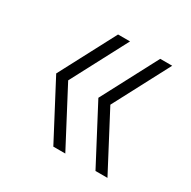

<svg xmlns="http://www.w3.org/2000/svg" viewBox="-105 -593 621 625"><g transform="rotate(30 205.0 -280.0)"><path d="M169 -69.5 58 -280.5 169 -491H214L103 -280.5L214 -69.5ZM327.5 -69.5 216.5 -280.5 327.5 -491H372.5L261.5 -280.5L372.5 -69.5Z"/></g></svg>

Font: Encode Sans Semi Condensed ExtraLight
Style: Regular
Weight: 200
Width: 4
Designer: Multiple Designers
Foundry: Impallari Type
Version: Version 3.000; ttfautohint (v1.8.3) -l 8 -r 50 -G 200 -x 14 